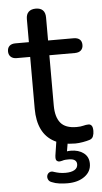

<svg xmlns="http://www.w3.org/2000/svg" viewBox="-61 -678 484 907"><g transform="rotate(-5 180.5 -224.5)"><path d="M275 9Q216 9 176.5 -12Q137 -33 117.5 -73Q98 -113 98 -171V-417H34Q16 -417 6 -426.5Q-4 -436 -4 -452Q-4 -469 6 -478Q16 -487 34 -487H98V-596Q98 -619 110 -630.5Q122 -642 144 -642Q166 -642 177.5 -630.5Q189 -619 189 -596V-487H310Q329 -487 339 -478Q349 -469 349 -452Q349 -436 339 -426.5Q329 -417 310 -417H189V-179Q189 -124 212 -96Q235 -68 288 -68Q307 -68 320 -71.5Q333 -75 343 -75Q352 -76 358.5 -69Q365 -62 365 -43Q365 -29 360.5 -17.5Q356 -6 343 -2Q331 2 311 5.5Q291 9 275 9ZM222 193Q203 193 183.5 190.5Q164 188 148 181Q136 177 131.5 167Q127 157 130 147.5Q133 138 142 133.5Q151 129 163 134Q175 138 188 140.5Q201 143 217 143Q244 143 259.5 134Q275 125 275 107Q275 95 266 88Q257 81 237 81Q229 81 221.5 81.5Q214 82 205 85Q197 87 191.5 87Q186 87 181 83Q177 80 176 74Q175 68 176 58L188 -20H243L230 56L204 48Q216 45 228 43Q240 41 250 41Q287 41 311 59Q335 77 335 110Q335 147 303.5 170Q272 193 222 193Z"/></g></svg>

Font: Nunito ExtraLight Medium
Style: Regular
Weight: 500
Version: Version 3.602